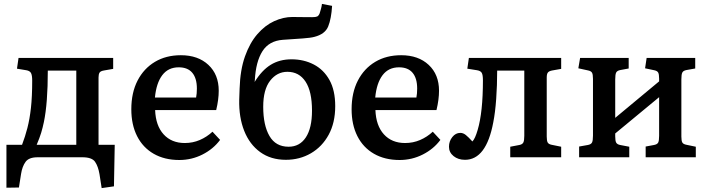

<svg xmlns="http://www.w3.org/2000/svg" viewBox="-20 -806 3631 984"><path d="M501 158 490 87Q483 46 467 23Q451 0 402 0H173Q128 0 111 23.5Q94 47 88 85L77 155L13 156V-64H93Q109 -106 120.5 -150.5Q132 -195 138.5 -252.5Q145 -310 145 -393Q145 -420 139 -431.5Q133 -443 115 -446L67 -454L75 -509H560V-453L514 -445Q495 -442 490 -433.5Q485 -425 485 -409V-64H568L564 149ZM168 -64H371V-444H225Q225 -277 205 -181Q199 -152 191 -125.5Q183 -99 168 -64Z M899 14Q823 14 767.5 -18Q712 -50 682.5 -108.5Q653 -167 653 -246Q653 -331 685 -393Q717 -455 774 -489Q831 -523 907 -523Q995 -523 1048 -473.5Q1101 -424 1101 -341Q1101 -296 1088 -242H775Q778 -162 818.5 -117.5Q859 -73 927 -73Q968 -73 1004 -88.5Q1040 -104 1069 -131L1108 -89Q1073 -42 1017.5 -14Q962 14 899 14ZM774 -306H985Q989 -326 989 -352Q989 -405 965.5 -433Q942 -461 896 -461Q842 -461 811.5 -420.5Q781 -380 774 -306Z M1445 13Q1368 13 1313.5 -26.5Q1259 -66 1231.5 -135.5Q1204 -205 1206 -295L1208 -352Q1211 -448 1235.5 -517Q1260 -586 1299 -631Q1338 -676 1385 -697.5Q1432 -719 1479 -719Q1493 -719 1513 -718.5Q1533 -718 1580 -718Q1598 -718 1605.5 -721.5Q1613 -725 1618 -737Q1621 -746 1625 -760.5Q1629 -775 1630 -786L1682 -776Q1678 -710 1662 -670.5Q1646 -631 1591 -617Q1573 -612 1532 -609Q1491 -606 1430 -602Q1359 -597 1325 -543.5Q1291 -490 1286 -395L1285 -386Q1322 -446 1367.5 -474Q1413 -502 1474 -502Q1537 -502 1588 -475.5Q1639 -449 1668.5 -396Q1698 -343 1698 -262Q1698 -177 1664.5 -115.5Q1631 -54 1573.5 -20.5Q1516 13 1445 13ZM1459 -54Q1516 -54 1547.5 -102Q1579 -150 1579 -239Q1579 -337 1546 -387.5Q1513 -438 1453 -438Q1400 -438 1364.5 -392.5Q1329 -347 1329 -259Q1329 -164 1361 -109Q1393 -54 1459 -54Z M2028 14Q1952 14 1896.5 -18Q1841 -50 1811.5 -108.5Q1782 -167 1782 -246Q1782 -331 1814 -393Q1846 -455 1903 -489Q1960 -523 2036 -523Q2124 -523 2177 -473.5Q2230 -424 2230 -341Q2230 -296 2217 -242H1904Q1907 -162 1947.5 -117.5Q1988 -73 2056 -73Q2097 -73 2133 -88.5Q2169 -104 2198 -131L2237 -89Q2202 -42 2146.5 -14Q2091 14 2028 14ZM1903 -306H2114Q2118 -326 2118 -352Q2118 -405 2094.5 -433Q2071 -461 2025 -461Q1971 -461 1940.5 -420.5Q1910 -380 1903 -306Z M2363 13Q2328 13 2304.5 -6Q2281 -25 2281 -54Q2281 -82 2298 -103.5Q2315 -125 2339 -125Q2354 -125 2367.5 -114Q2381 -103 2401 -81Q2415 -95 2428 -140Q2455 -231 2455 -394Q2455 -422 2449 -432.5Q2443 -443 2425 -446L2375 -454L2383 -509H2856V-453L2811 -445Q2794 -442 2788 -434.5Q2782 -427 2782 -409V-106Q2782 -84 2787 -75.5Q2792 -67 2807 -64L2856 -54V0H2595V-54L2642 -63Q2657 -66 2662 -75.5Q2667 -85 2667 -110V-444H2528Q2528 -369 2523 -299Q2518 -229 2508 -179Q2472 13 2363 13Z M2948 0V-55L2993 -63Q3009 -66 3014 -75.5Q3019 -85 3019 -111V-402Q3019 -425 3014 -433.5Q3009 -442 2994 -445L2944 -456L2953 -509H3202V-455L3159 -447Q3143 -444 3138 -434.5Q3133 -425 3133 -399V-202L3358 -389V-403Q3358 -426 3353 -434.5Q3348 -443 3333 -446L3286 -456L3294 -509H3543V-455L3498 -447Q3482 -444 3477 -434.5Q3472 -425 3472 -400V-106Q3472 -84 3477 -75.5Q3482 -67 3498 -64L3546 -54V0H3289V-55L3332 -63Q3348 -66 3353 -75Q3358 -84 3358 -110V-308L3133 -122V-107Q3133 -84 3138 -75Q3143 -66 3158 -63L3205 -54V0Z"/></svg>

Font: Literata 12pt Medium
Style: Regular
Weight: 500
Designer: Latin by Veronika Burian and Jose Scaglione. Greek by Irene Vlachou. Cyrillic by Vera Evstafieva.
Foundry: TypeTogether
Version: Version 3.002